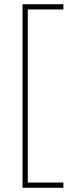

<svg xmlns="http://www.w3.org/2000/svg" viewBox="-20 -734 350 912"><path d="M281 158V133H112V-689H281V-714H87V158Z"/></svg>

Font: Noto Sans Armenian SemiCondensed Thin
Style: Regular
Weight: 100
Width: 4
Designer: Monotype Design Team
Foundry: Monotype Imaging Inc.
Version: Version 2.008